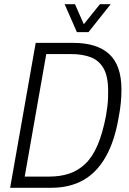

<svg xmlns="http://www.w3.org/2000/svg" viewBox="-20 -889 612 909"><path d="M28 0 149 -686H327Q439 -686 497 -633Q555 -580 555 -465Q555 -435 552 -402.5Q549 -370 542 -335Q523 -221 480.5 -146.5Q438 -72 374 -36Q310 0 223 0ZM97 -53H213Q265 -53 307.5 -67Q350 -81 384 -113.5Q418 -146 442 -202Q466 -258 482 -342Q486 -366 488.5 -386.5Q491 -407 491.5 -424.5Q492 -442 492 -458Q492 -527 470.5 -565Q449 -603 409.5 -618Q370 -633 316 -633H199ZM504 -869 399 -737H344L286 -869H335L387 -751H358L453 -869Z"/></svg>

Font: Archivo Condensed ExtraLight
Style: Italic
Weight: 250
Width: 3
Italic angle: -10°
Designer: Hector Gatti
Foundry: Omnibus-Type
Version: Version 2.001